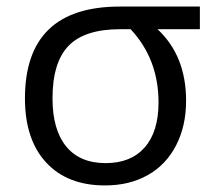

<svg xmlns="http://www.w3.org/2000/svg" viewBox="-20 -555 653 585"><path d="M460 -466H589V-535H345Q56 -535 56 -255Q56 -130 120.5 -60Q185 10 300 10Q375 10 431 -22Q486 -53 516.5 -112Q547 -171 547 -248Q547 -385 460 -466ZM346 -466H378Q463 -375 463 -243Q463 -154 421 -106Q379 -58 302 -58Q223 -58 181.5 -109Q140 -160 140 -255Q140 -365 189 -415.5Q238 -466 346 -466Z"/></svg>

Font: OpenSansMMV
Style: Regular
Weight: 400
Designer: Steve Matteson
Foundry: Ascender Corporation
Version: Version 4.000